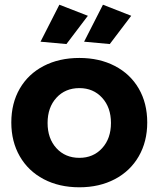

<svg xmlns="http://www.w3.org/2000/svg" viewBox="-20 -789 673 815"><path d="M605 -269Q605 -188 569 -125.5Q533 -63 467.5 -28.5Q402 6 317 6Q231 6 165.5 -28.5Q100 -63 64 -125.5Q28 -188 28 -269Q28 -351 64 -413Q100 -475 165.5 -509Q231 -543 317 -543Q402 -543 467.5 -509Q533 -475 569 -413Q605 -351 605 -269ZM182 -267Q182 -201 219.5 -160Q257 -119 317 -119Q376 -119 413.5 -160Q451 -201 451 -267Q451 -333 413.5 -374Q376 -415 317 -415Q257 -415 219.5 -374Q182 -333 182 -267ZM232 -769 353 -722 262 -602 152 -612ZM417 -769 537 -722 446 -602 337 -612Z"/></svg>

Font: Montserrat SemiBold
Style: Regular
Weight: 600
Designer: Julieta Ulanovsky
Foundry: Julieta Ulanovsky
Version: Version 6.001